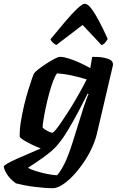

<svg xmlns="http://www.w3.org/2000/svg" viewBox="-86 -803 632 1023"><path d="M193 200Q177 200 152 198Q127 196 98.5 192.5Q70 189 44 184Q18 179 -1 174Q-34 150 -49 125Q-64 100 -66 85Q-64 78 -44.5 67Q-25 56 4 43Q33 30 66.5 16Q100 2 131 -12Q108 -21 83 -33Q58 -45 39.5 -56.5Q21 -68 19 -75Q18 -110 25 -154Q32 -198 42.5 -242Q53 -286 64.5 -323Q76 -360 84.5 -384.5Q93 -409 96 -413Q102 -421 120 -435Q138 -449 161 -464Q184 -479 204 -489.5Q224 -500 234 -500Q253 -500 280 -491.5Q307 -483 337 -469.5Q367 -456 395 -440L405 -500Q415 -500 433 -499.5Q451 -499 470.5 -495Q490 -491 503 -483Q516 -475 516 -460Q516 -457 515.5 -454Q515 -451 514 -448L430 -89Q421 -52 402 -11.5Q383 29 357 66.5Q331 104 302.5 134Q274 164 245.5 182Q217 200 193 200ZM218 131Q238 109 258.5 67Q279 25 301 -45L360 -233Q369 -258 375.5 -276.5Q382 -295 386 -301L381 -304Q359 -260 332 -209Q305 -158 277.5 -112Q250 -66 224 -35Q210 -17 189 1Q168 19 144.5 36Q121 53 99.5 67Q78 81 63 91Q76 99 104 108Q132 117 163.5 123.5Q195 130 218 131ZM193 -96Q198 -96 211 -111.5Q224 -127 241.5 -153Q259 -179 279 -210Q299 -241 317.5 -273Q336 -305 351.5 -333Q367 -361 376 -380Q326 -395 289 -402.5Q252 -410 218 -412Q208 -400 197 -371Q186 -342 176 -305Q166 -268 158 -230.5Q150 -193 145.5 -164Q141 -135 141 -123Q151 -113 168 -104.5Q185 -96 193 -96ZM214 -563Q204 -568 194.5 -577Q185 -586 183 -594Q226 -646 262 -688.5Q298 -731 325.5 -757Q353 -783 366 -783Q381 -783 400.5 -757.5Q420 -732 442.5 -689.5Q465 -647 488 -595Q482 -587 475 -577Q468 -567 455 -563L354 -670Z"/></svg>

Font: Texturina 12pt ExtraBold
Style: Italic
Weight: 800
Italic angle: -11°
Designer: Guillermo Torres Carreño
Foundry: Omnibus-Type
Version: Version 1.002